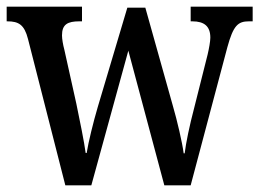

<svg xmlns="http://www.w3.org/2000/svg" viewBox="-20 -556 778 576"><path d="M64 -439 176 0H254L365 -404L473 0H552L662 -414C680 -480 694 -492 727 -492H738V-536H552V-492H557C593 -492 611 -477 611 -443C611 -432 607 -410 603 -393L563 -234C548 -177 538 -128 534 -96H531C527 -128 511 -196 499 -237L416 -533H362L273 -234C260 -190 245 -129 240 -97H237C233 -128 219 -197 209 -245L173 -407C169 -422 166 -439 166 -450C166 -483 183 -492 218 -492H226V-536H0V-492H2C36 -492 53 -482 64 -439Z"/></svg>

Font: Noto Serif Condensed Medium
Style: Regular
Weight: 500
Width: 3
Designer: Monotype Design Team
Foundry: Monotype Imaging Inc.
Version: Version 2.015